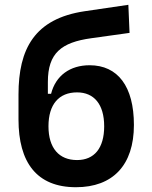

<svg xmlns="http://www.w3.org/2000/svg" viewBox="-20 -761 626 791"><path d="M293 10.3C444.8 10.3 531.7 -80.6 531.7 -246.1C531.7 -405.3 465.3 -492.2 349.1 -492.2C268.6 -492.2 209.5 -449.7 190.4 -374.5H177.2V-423.3C177.2 -542 232.4 -586.4 356 -603.5L513.7 -625.5L508.8 -741.2L329.1 -714.8C122.1 -684.1 56.2 -559.6 56.2 -371.6V-269C56.2 -92.3 130.9 10.3 293 10.3ZM297.4 -101.6C223.6 -101.6 179.7 -150.4 179.7 -240.7C179.7 -331.5 223.1 -380.4 297.4 -380.4C367.7 -380.4 409.2 -331.1 409.2 -240.7C409.2 -150.4 368.2 -101.6 297.4 -101.6Z"/></svg>

Font: Cascadia Mono SemiBold
Style: Regular
Weight: 600
Monospace: yes
Designer: Aaron Bell
Foundry: Saja Typeworks
Version: Version 2404.023